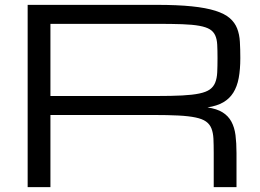

<svg xmlns="http://www.w3.org/2000/svg" viewBox="-20 -770 1071 790"><path d="M953.1 0H859.4V-140.6Q859.4 -174.8 858.2 -199.5Q856.9 -224.1 849.9 -241.7Q842.8 -259.3 827.6 -270Q812.5 -280.8 784.7 -286.6Q756.8 -292.5 714.1 -294.7Q671.4 -296.9 608.9 -296.9H187.5V0H93.8V-750H624.5Q710.4 -750 769.3 -743.9Q828.1 -737.8 866.5 -725.6Q904.8 -713.4 925.5 -695.3Q946.3 -677.2 955.8 -652.8Q965.3 -628.4 967 -598.1Q968.8 -567.9 968.8 -531.2Q968.8 -484.4 962.2 -449Q955.6 -413.6 939.9 -388.7Q924.3 -363.8 898.4 -348.9Q872.6 -334 833.5 -328.1Q872.6 -322.3 896 -307.6Q919.4 -293 932.1 -269.5Q944.8 -246.1 949 -213.9Q953.1 -181.6 953.1 -140.6ZM187.5 -375H624.5Q687 -375 729.7 -377.2Q772.5 -379.4 800.3 -385.3Q828.1 -391.1 843.3 -401.9Q858.4 -412.6 865.5 -430.2Q872.6 -447.8 873.8 -472.4Q875 -497.1 875 -531.2Q875 -563 873.8 -585.9Q872.6 -608.9 865.5 -624.5Q858.4 -640.1 843.3 -649.4Q828.1 -658.7 800.3 -663.8Q772.5 -668.9 729.7 -670.4Q687 -671.9 624.5 -671.9H187.5Z"/></svg>

Font: Michroma
Style: Regular
Weight: 400
Version: Version 1.000